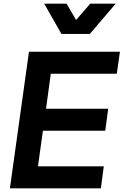

<svg xmlns="http://www.w3.org/2000/svg" viewBox="-20 -1027 674 1047"><path d="M470 -842 611 -1007H472L395 -918L343 -1007H221L315 -842ZM530 0 546 -120H187L214 -314H554L570 -434H231L257 -625H617L634 -745H138L34 0Z"/></svg>

Font: Plus Jakarta Sans
Style: Bold Italic
Weight: 700
Italic angle: -8°
Designer: Gumpita Rahayu
Foundry: Tokotype
Version: Version 2.071;gftools[0.9.30]